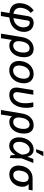

<svg xmlns="http://www.w3.org/2000/svg" viewBox="1688 -2505 1022 4438"><g transform="rotate(90 2199.0 -286.0)"><path d="M281.6 7.1 248.6 204.5H350.1L383.2 8.2C592.7 -8.5 690 -136.7 713.1 -277.3C739.7 -437.5 651.6 -552.6 512.4 -552.6C425.8 -552.6 368.6 -512.1 355.1 -428.3L297.6 -85.9C180.4 -104.4 147.7 -193.9 164.1 -290.5C179.7 -374.3 217.3 -435.4 277.7 -484.7L222.7 -552.6C137.1 -498.6 77.4 -404.5 58.9 -290.5C34.1 -141.7 84.5 -11.7 281.6 7.1ZM398.8 -84.9 455.6 -422.9C458.8 -445.7 475.9 -463.1 501.1 -463.1C585.9 -463.1 623.6 -379.6 608.7 -277.3C593.4 -186.1 526.3 -100.5 398.8 -84.9Z M837.7 -282.7 757.8 203.1H862.6L903.4 -53.3C929.7 -12.8 969.8 9.9 1032.7 9.9C1168.7 9.9 1269.5 -96.6 1295.5 -248.6L1296.9 -258.5C1321.7 -431.1 1264.9 -552.6 1109.7 -552.6C975.9 -552.6 867.2 -462 837.7 -282.7ZM931.8 -231.2 939.6 -279.1C953.8 -368.3 1002.8 -458.8 1093 -458.8C1183.6 -458.8 1206 -371.1 1190 -258.5L1188.6 -248.6C1173.3 -160.2 1124.3 -80.3 1034.8 -80.3C943.2 -80.3 925.4 -164.4 931.8 -231.2Z M1604.8 11C1756 11 1872.9 -99.1 1900.2 -265.6C1927.9 -437.9 1845.2 -552.6 1689.6 -552.6C1537.6 -552.6 1420.8 -442.5 1394.2 -274.9C1366.1 -103.7 1448.5 11 1604.8 11ZM1498.9 -266C1516 -372.9 1581 -463.8 1683.6 -463.8C1780.9 -463.8 1811.4 -377.5 1795.5 -274.9C1777.7 -168 1712.7 -78.1 1610.8 -78.1C1512.8 -78.1 1482.2 -163.7 1498.9 -266Z M2064.6 -545.5 2008.5 -208.8C1984 -57.5 2055.4 9.9 2176.8 9.9C2345.5 9.9 2438.6 -123.9 2463.8 -277C2480.1 -375 2471.6 -485.8 2451.3 -545.5H2346.2C2364.3 -464.5 2372.9 -360.1 2360.8 -277C2343 -170.1 2271.7 -80.6 2187.1 -80.6C2138.5 -80.6 2097.7 -112.9 2113.3 -207.4L2169.4 -545.5Z M2602.6 -282.7 2522.7 203.1H2627.5L2668.3 -53.3C2694.6 -12.8 2734.7 9.9 2797.6 9.9C2933.6 9.9 3034.4 -96.6 3060.4 -248.6L3061.8 -258.5C3086.6 -431.1 3029.8 -552.6 2874.6 -552.6C2740.8 -552.6 2632.1 -462 2602.6 -282.7ZM2696.7 -231.2 2704.5 -279.1C2718.8 -368.3 2767.8 -458.8 2858 -458.8C2948.5 -458.8 2970.9 -371.1 2954.9 -258.5L2953.5 -248.6C2938.2 -160.2 2889.2 -80.3 2799.7 -80.3C2708.1 -80.3 2690.3 -164.4 2696.7 -231.2Z M3346.9 11.4C3442.5 12.4 3512.1 -44.7 3561.4 -128.6L3568.5 -22L3632.5 0L3641 -213.8L3638.5 -270.2L3747.2 -545.5H3654.8L3604 -411.6L3601.9 -407.3C3582.7 -492.2 3532 -552.6 3433.2 -552.6C3300.8 -552.6 3186.1 -440 3160.5 -279.1C3132.1 -109.7 3207.4 10.3 3346.9 11.4ZM3262.4 -265.6C3282 -380 3353.7 -462.4 3437.5 -462.4C3533.4 -462.4 3550.4 -348.4 3554 -284.1V-280.9L3551.8 -274.9C3524.5 -204.5 3456 -79.9 3357.6 -79.9C3282 -79.9 3245.4 -159.1 3262.4 -265.6ZM3428.6 -610.1H3497.2L3590.2 -777H3484.7Z M3813.9 -269.9 3811.1 -258.5C3786.6 -106.2 3856.5 9.9 4011.4 9.9C4163.7 9.9 4271 -106.9 4292.6 -238.6L4294 -248.6C4307.9 -329.2 4283.7 -396 4234.4 -436.8H4366.1L4381.4 -528.4H4099.4C3945.7 -528.4 3838.1 -416.5 3813.9 -269.9ZM3926.5 -258.5 3929.3 -269.9C3943.9 -359.4 3994 -436.8 4084.5 -436.8C4174.7 -436.8 4197.4 -359.4 4182.9 -269.9L4180 -258.5C4164.4 -162.6 4115.4 -81.7 4026.3 -81.7C3933.9 -81.7 3910.5 -162.6 3926.5 -258.5Z"/></g></svg>

Font: Margiela Sans Medium
Style: Italic
Weight: 500
Italic angle: -9.39999°
Designer: Stefan Endress, Andreas Faust
Version: Version 1.100;FEAKit 1.0